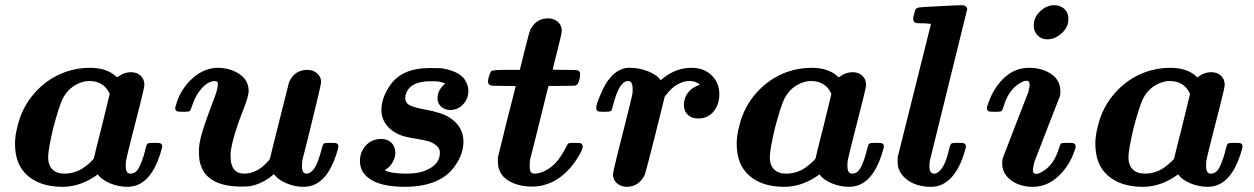

<svg xmlns="http://www.w3.org/2000/svg" viewBox="-20 -714 4848 742"><path d="M222 8Q137 8 87.5 -34.5Q38 -77 38 -158Q38 -191 48 -227Q65 -300 114.5 -355.5Q164 -411 233 -436Q279 -452 327 -452Q392 -452 428 -419Q432 -414 434 -416L440 -420Q461 -435 486 -435Q509 -435 523.5 -421.5Q538 -408 538 -386Q538 -377 522.5 -315.5Q507 -254 489 -184Q471 -114 467 -93Q466 -87 466 -72Q466 -43 484 -43Q505 -43 517 -66Q529 -89 539 -125Q540 -131 541 -134Q546 -155 550 -158.5Q554 -162 571 -162H576Q597 -162 600 -160Q607 -156 607 -148Q607 -144 598 -115Q562 -7 493 6Q481 8 474 8Q438 8 405.5 -5.5Q373 -19 358 -40Q292 8 222 8ZM404 -351Q382 -401 324 -401Q312 -401 295 -396Q245 -379 221 -330Q206 -296 186 -220Q166 -136 166 -106Q166 -76 182.5 -59.5Q199 -43 228 -43Q275 -43 310 -71Q320 -78 331.5 -89Q343 -100 343 -103Q343 -106 374 -228Z M1168 -444Q1189 -444 1205 -431Q1221 -418 1221 -397Q1221 -390 1203 -315Q1185 -240 1167 -168L1149 -97Q1147 -89 1147 -72Q1147 -43 1164 -43Q1177 -43 1189 -56Q1207 -76 1222 -134Q1227 -155 1231 -158.5Q1235 -162 1252 -162H1257Q1278 -162 1281 -160Q1288 -156 1288 -148Q1288 -144 1279 -115Q1243 -7 1174 6Q1162 8 1153 8Q1120 8 1088.5 -5Q1057 -18 1041 -38L1038 -41L1030 -34Q993 -4 949 5Q939 7 914 7Q781 7 755 -78Q749 -95 749 -125V-136Q749 -155 757 -187Q766 -224 807 -332Q818 -359 821 -379Q822 -384 822 -390Q822 -401 809 -401Q783 -399 759 -372Q735 -345 722 -304Q717 -288 713.5 -285Q710 -282 694 -282H688Q667 -282 664 -284Q657 -288 657 -296Q657 -300 667 -330Q687 -378 723 -410.5Q759 -443 800 -450Q812 -452 820 -452Q869 -452 905 -428Q941 -404 941 -362Q941 -346 927 -308Q877 -182 871 -122V-111Q871 -43 924 -43Q974 -43 1017 -92Q1024 -100 1024 -103Q1024 -106 1059.5 -247Q1095 -388 1097 -396Q1118 -444 1168 -444Z M1467 -56Q1493 -43 1550 -43Q1604 -43 1635 -60Q1680 -82 1680 -124Q1680 -141 1665.5 -152.5Q1651 -164 1634 -168.5Q1617 -173 1588 -178Q1580 -179 1569 -181Q1558 -183 1552.5 -184.5Q1547 -186 1546 -186Q1504 -197 1479 -224.5Q1454 -252 1454 -290Q1454 -333 1484 -379Q1529 -451 1640 -451Q1680 -451 1687 -450Q1763 -438 1782 -396Q1790 -380 1790 -363Q1790 -332 1769.5 -310.5Q1749 -289 1720 -289Q1699 -289 1685 -301.5Q1671 -314 1671 -335Q1671 -362 1692 -383L1700 -391Q1700 -393 1675 -399Q1669 -400 1644 -400Q1567 -400 1550 -354Q1546 -345 1546 -335Q1546 -322 1556 -312Q1571 -300 1621 -291Q1688 -279 1717 -260Q1771 -225 1771 -167Q1771 -120 1741 -77Q1686 8 1543 8Q1420 8 1382 -50Q1371 -69 1371 -91Q1371 -127 1394 -152Q1417 -177 1453 -177Q1478 -177 1493 -162Q1508 -147 1508 -121Q1504 -80 1467 -56Z M2037 7Q1979 7 1941.5 -18Q1904 -43 1904 -90V-105L1938 -243L1973 -381Q1973 -382 1927 -382Q1880 -382 1876 -384Q1866 -388 1866 -398Q1866 -415 1878 -439Q1884 -444 1938 -444H1989L2007 -517Q2025 -590 2030 -600Q2052 -643 2098 -643Q2121 -643 2136 -629.5Q2151 -616 2151 -594Q2151 -585 2133 -514Q2129 -499 2124.5 -481Q2120 -463 2118 -454L2116 -445Q2116 -444 2162 -444Q2208 -444 2213 -442Q2222 -438 2222 -428Q2222 -408 2213 -390Q2208 -385 2206 -384Q2202 -382 2151 -382H2100Q2098 -377 2081 -307Q2064 -237 2047 -169.5Q2030 -102 2029 -99Q2027 -90 2027 -75Q2027 -57 2031 -50Q2035 -43 2049 -43Q2087 -46 2124 -81Q2148 -107 2166 -142Q2173 -157 2176.5 -159.5Q2180 -162 2195 -162H2201Q2221 -162 2225 -160Q2232 -156 2232 -146Q2227 -121 2192 -75Q2146 -18 2089 -1Q2066 7 2037 7Z M2402 8Q2381 8 2365 -5Q2349 -18 2349 -39Q2349 -49 2366 -117Q2383 -185 2402 -260Q2421 -335 2424 -351Q2425 -357 2425 -369Q2425 -401 2408 -401Q2402 -401 2395 -398Q2369 -384 2350 -310Q2345 -289 2341.5 -285.5Q2338 -282 2320 -282H2315Q2294 -282 2291 -284Q2284 -288 2284 -296Q2284 -311 2301 -349Q2337 -439 2398 -451Q2403 -452 2414 -452Q2450 -452 2484.5 -438.5Q2519 -425 2533 -404L2542 -411Q2592 -452 2653 -452Q2700 -452 2730 -423Q2760 -394 2760 -350Q2760 -311 2738 -283.5Q2716 -256 2678 -256Q2654 -256 2638.5 -270Q2623 -284 2623 -308Q2623 -343 2649 -367Q2662 -379 2684 -386Q2684 -390 2670 -396Q2658 -401 2645 -401Q2623 -401 2603 -390Q2578 -379 2549 -341L2512 -192Q2474 -42 2472 -39Q2449 8 2402 8Z M3011 8Q2926 8 2876.5 -34.5Q2827 -77 2827 -158Q2827 -191 2837 -227Q2854 -300 2903.5 -355.5Q2953 -411 3022 -436Q3068 -452 3116 -452Q3181 -452 3217 -419Q3221 -414 3223 -416L3229 -420Q3250 -435 3275 -435Q3298 -435 3312.5 -421.5Q3327 -408 3327 -386Q3327 -377 3311.5 -315.5Q3296 -254 3278 -184Q3260 -114 3256 -93Q3255 -87 3255 -72Q3255 -43 3273 -43Q3294 -43 3306 -66Q3318 -89 3328 -125Q3329 -131 3330 -134Q3335 -155 3339 -158.5Q3343 -162 3360 -162H3365Q3386 -162 3389 -160Q3396 -156 3396 -148Q3396 -144 3387 -115Q3351 -7 3282 6Q3270 8 3263 8Q3227 8 3194.5 -5.5Q3162 -19 3147 -40Q3081 8 3011 8ZM3193 -351Q3171 -401 3113 -401Q3101 -401 3084 -396Q3034 -379 3010 -330Q2995 -296 2975 -220Q2955 -136 2955 -106Q2955 -76 2971.5 -59.5Q2988 -43 3017 -43Q3064 -43 3099 -71Q3109 -78 3120.5 -89Q3132 -100 3132 -103Q3132 -106 3163 -228Z M3697 -694Q3715 -694 3718 -679L3573 -91Q3572 -85 3572 -71Q3572 -43 3590 -43Q3609 -43 3627 -75Q3638 -96 3647 -134Q3652 -155 3656 -158.5Q3660 -162 3677 -162H3682Q3703 -162 3706 -160Q3713 -156 3713 -148Q3713 -144 3710 -135Q3690 -62 3653 -24Q3620 8 3579 8Q3529 8 3495 -13Q3461 -34 3451 -68Q3449 -74 3449 -91V-106L3578 -622H3574Q3573 -622 3569 -622.5Q3565 -623 3558.5 -623.5Q3552 -624 3547 -624Q3542 -624 3536 -624Q3530 -624 3526 -624.5Q3522 -625 3521 -625Q3509 -628 3509 -642Q3509 -647 3513 -661.5Q3517 -676 3519 -679Q3523 -684 3534 -685.5Q3545 -687 3610 -690Q3683 -694 3697 -694Z M4028 -562Q4004 -562 3989.5 -577.5Q3975 -593 3975 -615Q3975 -643 3993.5 -664Q4012 -685 4037 -692Q4047 -694 4053 -694Q4078 -694 4093.5 -679.5Q4109 -665 4109 -641Q4109 -609 4083 -585.5Q4057 -562 4028 -562ZM3957 -452Q4007 -452 4042.5 -428Q4078 -404 4078 -360Q4078 -352 4076 -342Q4075 -340 4026 -214Q3977 -88 3977 -87Q3972 -67 3972 -57Q3972 -42 3984 -42Q3993 -42 4007 -50Q4021 -58 4027 -64Q4058 -92 4072 -140Q4077 -156 4080.5 -159Q4084 -162 4100 -162H4106Q4127 -162 4130 -160Q4137 -156 4137 -148Q4137 -140 4126 -114Q4105 -63 4064 -27.5Q4023 8 3971 8Q3929 8 3897.5 -10.5Q3866 -29 3856 -60Q3853 -69 3853 -84Q3853 -92 3855 -102Q3856 -104 3904.5 -230.5Q3953 -357 3954 -358Q3959 -376 3959 -388Q3959 -402 3947 -402Q3938 -402 3924 -394Q3910 -386 3904 -380Q3873 -352 3859 -304Q3854 -288 3850.5 -285Q3847 -282 3831 -282H3825Q3804 -282 3801 -284Q3794 -288 3794 -296Q3794 -304 3805 -330Q3825 -381 3864.5 -416.5Q3904 -452 3957 -452Z M4397 8Q4312 8 4262.5 -34.5Q4213 -77 4213 -158Q4213 -191 4223 -227Q4240 -300 4289.5 -355.5Q4339 -411 4408 -436Q4454 -452 4502 -452Q4567 -452 4603 -419Q4607 -414 4609 -416L4615 -420Q4636 -435 4661 -435Q4684 -435 4698.5 -421.5Q4713 -408 4713 -386Q4713 -377 4697.5 -315.5Q4682 -254 4664 -184Q4646 -114 4642 -93Q4641 -87 4641 -72Q4641 -43 4659 -43Q4680 -43 4692 -66Q4704 -89 4714 -125Q4715 -131 4716 -134Q4721 -155 4725 -158.5Q4729 -162 4746 -162H4751Q4772 -162 4775 -160Q4782 -156 4782 -148Q4782 -144 4773 -115Q4737 -7 4668 6Q4656 8 4649 8Q4613 8 4580.5 -5.5Q4548 -19 4533 -40Q4467 8 4397 8ZM4579 -351Q4557 -401 4499 -401Q4487 -401 4470 -396Q4420 -379 4396 -330Q4381 -296 4361 -220Q4341 -136 4341 -106Q4341 -76 4357.5 -59.5Q4374 -43 4403 -43Q4450 -43 4485 -71Q4495 -78 4506.5 -89Q4518 -100 4518 -103Q4518 -106 4549 -228Z"/></svg>

Font: KaTeX_Math
Style: Bold Italic
Weight: 700
Version: Version 3699957226